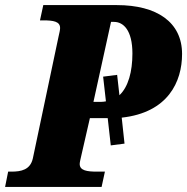

<svg xmlns="http://www.w3.org/2000/svg" viewBox="-44 -734 735 754"><path d="M-24 0H355L368 -60H337C298 -60 269 -64 269 -90C269 -97 272 -108 276 -126L309 -270H379L391 -163L445 -170L434 -272C616 -292 671 -413 671 -522C671 -647 572 -714 415 -714H126L113 -654H126C165 -654 192 -650 192 -624C192 -617 190 -608 185 -586L85 -112C75 -67 39 -60 1 -60H-12ZM354 -334H323L392 -648H404C440 -648 476 -616 476 -524C476 -453 460 -393 425 -360L416 -440L361 -433L372 -336C366 -335 360 -334 354 -334Z"/></svg>

Font: Noto Serif SemiCondensed Black
Style: Italic
Weight: 900
Width: 4
Italic angle: -12°
Designer: Monotype Design Team
Foundry: Monotype Imaging Inc.
Version: Version 2.014